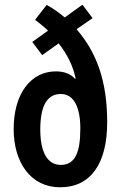

<svg xmlns="http://www.w3.org/2000/svg" viewBox="-20 -785 513 815"><path d="M178 -764 129 -701C147 -687 166 -672 184 -655L117 -607L159 -551L229 -601C265 -555 290 -506 301 -452L299 -450C279 -472 252 -482 217 -482C115 -482 38 -393 38 -237C38 -96 110 10 235 10C364 10 435 -89 435 -266C435 -445 388 -565 305 -661L373 -708L330 -765L255 -711C228 -733 203 -751 178 -764ZM238 -386C296 -386 321 -325 321 -240C321 -136 298 -85 238 -85C177 -85 151 -147 151 -235C151 -336 180 -386 238 -386Z"/></svg>

Font: Noto Sans Myanmar UI ExtraCondensed SemiBold
Style: Regular
Weight: 600
Width: 2
Designer: Monotype Design Team
Foundry: Monotype Imaging Inc.
Version: Version 2.103